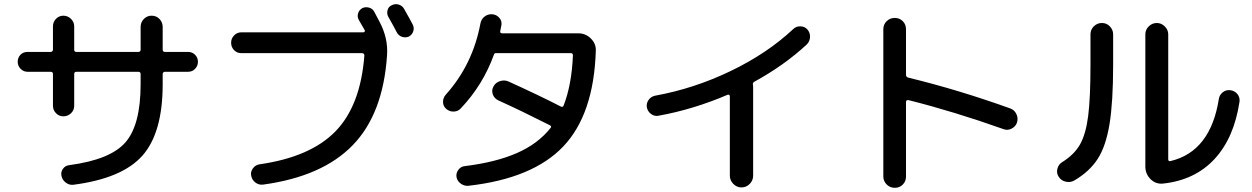

<svg xmlns="http://www.w3.org/2000/svg" viewBox="-20 -856 6040 926"><path d="M112.3 -509.8Q93.8 -509.8 79.6 -523.9Q65.4 -538.1 65.4 -558.1Q65.4 -578.1 78.6 -591.8Q91.8 -605.5 112.3 -605.5H223.6Q234.4 -605.5 235.4 -616.2V-728.5Q235.4 -750 250 -765.1Q264.6 -780.3 285.6 -780.3Q306.6 -780.3 322.3 -765.1Q337.9 -750 337.9 -728.5V-616.2Q337.9 -605.5 348.6 -605.5H646.5Q658.2 -605.5 658.2 -616.2V-725.6Q658.2 -749 673.8 -764.6Q689.5 -780.3 710.9 -780.3Q734.4 -780.3 749.5 -764.2Q764.6 -748 764.6 -725.6V-616.2Q764.6 -605.5 776.4 -605.5H887.7Q907.2 -605.5 920.9 -591.8Q934.6 -578.1 934.6 -558.1Q934.6 -538.1 920.9 -523.9Q907.2 -509.8 887.7 -509.8H776.4Q765.6 -509.8 764.6 -499V-450.2Q764.6 -215.8 667 -105.5Q569.3 4.9 333 35.2Q313.5 37.1 296.9 24.4Q280.3 11.7 276.4 -7.8Q272.5 -26.4 283.7 -42Q294.9 -57.6 314.5 -59.6Q512.7 -85.9 585.4 -169.9Q658.2 -253.9 658.2 -450.2V-499Q658.2 -509.8 646.5 -509.8H348.6Q337.9 -509.8 337.9 -499V-345.7Q337.9 -324.2 322.3 -309.6Q306.6 -294.9 285.6 -294.9Q264.6 -294.9 250 -310.1Q235.4 -325.2 235.4 -345.7V-499Q235.4 -509.8 223.6 -509.8Z M1231.4 -63.5Q1477.5 -98.6 1598.1 -222.7Q1718.8 -346.7 1737.3 -587.9Q1737.3 -599.6 1725.6 -599.6H1144.5Q1123 -599.6 1108.9 -614.3Q1094.7 -628.9 1094.7 -649.9Q1094.7 -670.9 1109.4 -685.5Q1124 -700.2 1144.5 -700.2H1732.4Q1736.3 -700.2 1738.8 -703.6Q1741.2 -707 1739.3 -710Q1730.5 -726.6 1710 -760.7Q1702.1 -775.4 1707 -791.5Q1711.9 -807.6 1726.6 -816.4Q1742.2 -824.2 1759.8 -819.3Q1777.3 -814.5 1785.2 -798.8Q1790 -791 1797.9 -774.9Q1805.7 -758.8 1810.5 -751Q1852.5 -671.9 1846.7 -589.8Q1828.1 -307.6 1681.6 -156.2Q1535.2 -4.9 1250 34.2Q1228.5 37.1 1211.9 24.4Q1195.3 11.7 1191.4 -8.8Q1187.5 -27.3 1199.7 -43.9Q1211.9 -60.5 1231.4 -63.5ZM1928.7 -813.5Q1957 -763.7 1970.7 -737.3Q1978.5 -721.7 1973.1 -705.1Q1967.8 -688.5 1952.1 -679.7Q1936.5 -672.9 1919.4 -678.2Q1902.3 -683.6 1893.6 -700.2Q1880.9 -725.6 1852.5 -775.4Q1844.7 -790 1849.1 -807.1Q1853.5 -824.2 1870.1 -831.1Q1885.7 -838.9 1902.8 -834Q1919.9 -829.1 1928.7 -813.5Z M2202.1 -333Q2188.5 -318.4 2168 -317.9Q2147.5 -317.4 2131.8 -331.1Q2117.2 -343.8 2116.7 -363.8Q2116.2 -383.8 2129.9 -399.4Q2259.8 -543.9 2296.9 -742.2Q2300.8 -763.7 2317.4 -776.4Q2334 -789.1 2355.5 -787.1Q2375 -785.2 2388.2 -770Q2401.4 -754.9 2398.4 -735.4Q2397.5 -730.5 2395.5 -720.7Q2393.6 -710.9 2392.6 -706.1Q2390.6 -695.3 2402.3 -695.3H2769.5Q2804.7 -695.3 2830.1 -669.9Q2855.5 -644.5 2853.5 -610.4Q2843.8 -304.7 2696.8 -149.9Q2549.8 4.9 2239.3 40Q2219.7 42 2202.6 29.8Q2185.5 17.6 2181.6 -2Q2178.7 -20.5 2190.4 -36.6Q2202.1 -52.7 2220.7 -54.7Q2371.1 -73.2 2472.7 -117.7Q2574.2 -162.1 2634.8 -238.3Q2642.6 -246.1 2631.8 -252Q2495.1 -321.3 2382.8 -372.1Q2364.3 -380.9 2356.9 -400.4Q2349.6 -419.9 2359.9 -439Q2370.1 -458 2391.6 -464.8Q2413.1 -471.7 2432.6 -462.9Q2579.1 -396.5 2683.6 -342.8Q2693.4 -336.9 2698.2 -346.7Q2737.3 -447.3 2743.2 -588.9Q2743.2 -599.6 2733.4 -599.6H2381.8H2376Q2365.2 -601.6 2362.3 -592.8Q2309.6 -446.3 2202.1 -333Z M3156.2 -297.9Q3136.7 -293.9 3120.1 -306.2Q3103.5 -318.4 3099.6 -338.9Q3096.7 -358.4 3108.4 -374.5Q3120.1 -390.6 3139.6 -394.5Q3328.1 -428.7 3504.4 -513.7Q3680.7 -598.6 3805.7 -715.8Q3819.3 -729.5 3840.3 -729Q3861.3 -728.5 3874 -713.9Q3887.7 -698.2 3886.7 -677.2Q3885.7 -656.2 3871.1 -641.6Q3762.7 -541 3618.2 -461.9Q3609.4 -457 3611.3 -447.3Q3612.3 -444.3 3612.3 -435.5V-8.8Q3612.3 14.6 3595.7 31.2Q3579.1 47.9 3556.2 47.9Q3533.2 47.9 3516.6 30.8Q3500 13.7 3500 -8.8V-391.6Q3500 -395.5 3497.1 -397.9Q3494.1 -400.4 3490.2 -399.4Q3324.2 -328.1 3156.2 -297.9Z M4240.2 -4.9V-714.8Q4240.2 -738.3 4256.3 -753.9Q4272.5 -769.5 4295.4 -769.5Q4318.4 -769.5 4334 -753.9Q4349.6 -738.3 4349.6 -714.8V-495.1Q4349.6 -484.4 4361.3 -481.4Q4602.5 -422.9 4852.5 -333Q4872.1 -326.2 4881.8 -306.2Q4891.6 -286.1 4884.8 -264.6Q4877.9 -245.1 4858.4 -235.4Q4838.9 -225.6 4819.3 -233.4Q4583 -317.4 4362.3 -373Q4350.6 -375 4349.6 -365.2V-4.9Q4349.6 18.6 4334 34.2Q4318.4 49.8 4295.4 49.8Q4272.5 49.8 4256.3 33.7Q4240.2 17.6 4240.2 -4.9Z M5589.8 29.3Q5554.7 33.2 5529.3 8.3Q5503.9 -16.6 5503.9 -52.7V-690.4Q5503.9 -712.9 5520.5 -729Q5537.1 -745.1 5559.1 -745.1Q5581.1 -745.1 5597.7 -728.5Q5614.3 -711.9 5614.3 -690.4V-87.9Q5614.3 -77.1 5625 -79.1Q5818.4 -125 5858.4 -378.9Q5861.3 -398.4 5877.4 -411.1Q5893.6 -423.8 5914.1 -420.9Q5935.5 -418 5948.2 -401.9Q5960.9 -385.7 5958 -365.2Q5931.6 -190.4 5837.4 -88.9Q5743.2 12.7 5589.8 29.3ZM5161.1 14.6Q5141.6 25.4 5119.1 20Q5096.7 14.6 5085 -4.9Q5074.2 -22.5 5080.1 -43.5Q5085.9 -64.5 5104.5 -75.2Q5161.1 -110.4 5189 -159.7Q5216.8 -209 5228 -295.4Q5239.3 -381.8 5239.3 -544.9V-690.4Q5239.3 -712.9 5255.4 -729Q5271.5 -745.1 5294.4 -745.1Q5317.4 -745.1 5333 -728.5Q5348.6 -711.9 5348.6 -690.4V-544.9Q5348.6 -364.3 5331.1 -257.3Q5313.5 -150.4 5273.9 -89.4Q5234.4 -28.3 5161.1 14.6Z"/></svg>

Font: Rounded-X Mgen+ 1mn medium
Style: Regular
Weight: 500
Designer: [Source Han Sans]
Ryoko NISHIZUKA  (kana & ideographs); Paul D. Hunt (Latin, Greek & Cyrillic); Wenlong ZHANG  (bopomofo
Version: Version 1.059.20150602